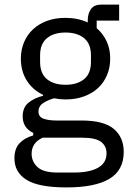

<svg xmlns="http://www.w3.org/2000/svg" viewBox="-20 -606 568 838"><path d="M520 57Q520 137 457.5 174.5Q395 212 270 212Q149 212 96 179Q43 146 43 85Q43 43 65 19.5Q87 -4 125 -15V-26Q79 -48 79 -98Q79 -137 104 -157.5Q129 -178 168 -188V-192Q122 -214 96.5 -255Q71 -296 71 -350Q71 -389 85 -422Q99 -455 124.5 -478.5Q150 -502 185.5 -515Q221 -528 265 -528Q320 -528 363 -508V-517Q363 -547 377 -566.5Q391 -586 423 -586H500V-516H402V-483Q430 -459 445.5 -425.5Q461 -392 461 -350Q461 -311 447 -278Q433 -245 407.5 -221.5Q382 -198 346 -185Q310 -172 266 -172Q241 -172 216 -177Q190 -170 169 -156.5Q148 -143 148 -119Q148 -96 170 -88Q192 -80 227 -80H337Q433 -80 476.5 -43.5Q520 -7 520 57ZM445 63Q445 32 421.5 13.5Q398 -5 338 -5H166Q118 17 118 65Q118 99 143.5 123Q169 147 230 147H304Q371 147 408 126Q445 105 445 63ZM266 -236Q317 -236 347 -260.5Q377 -285 377 -336V-364Q377 -415 347 -439.5Q317 -464 266 -464Q215 -464 185 -439.5Q155 -415 155 -364V-336Q155 -285 185 -260.5Q215 -236 266 -236Z"/></svg>

Font: IBM Plex Sans
Style: Regular
Weight: 400
Designer: Mike Abbink, Paul van der Laan, Pieter van Rosmalen
Foundry: Bold Monday
Version: Version 3.005